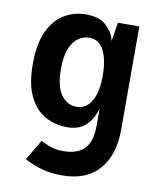

<svg xmlns="http://www.w3.org/2000/svg" viewBox="-83 -576 723 866"><g transform="rotate(10 279.0 -143.0)"><path d="M143 86Q161 97 186.8 106Q212.5 115 247 115Q311 115 343 81.8Q375 48.5 375 -24V-102Q368 -76.5 353 -51.5Q338 -26.5 311.8 -10.2Q285.5 6 245 6Q188.5 6 142.8 -19.8Q97 -45.5 70 -101.5Q43 -157.5 43 -248Q43 -340 69.8 -397.8Q96.5 -455.5 141.8 -482.8Q187 -510 242 -510Q303.5 -510 336 -479Q368.5 -448 375 -412L389 -498H487V-24Q487 90.5 429.2 157.2Q371.5 224 259 224Q198.5 224 154 208.8Q109.5 193.5 87 180ZM270 -92Q313.5 -92 338.2 -133.2Q363 -174.5 363 -250Q363 -321.5 341.5 -365.2Q320 -409 274 -409Q248.5 -409 225.2 -393.8Q202 -378.5 187 -343.5Q172 -308.5 172 -249Q172 -168 199.8 -130Q227.5 -92 270 -92Z"/></g></svg>

Font: Alatsi
Style: Regular
Weight: 400
Designer: Spyros Zevelakis, Eben Sorkin
Foundry: www.sorkintype.com
Version: Version 1.008; ttfautohint (v1.8.4.7-5d5b)